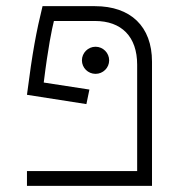

<svg xmlns="http://www.w3.org/2000/svg" viewBox="-20 -606 626 626"><path d="M271.5 -314 122.6 -336.9C136.7 -451.7 149.4 -512.2 155.8 -537.6H289.6C376 -537.6 427.2 -486.8 427.2 -395V-48.3H67.9V0H475.6V-404.8C475.6 -520 405.8 -585.9 289.6 -585.9H118.7C98.6 -503.9 85.9 -437.5 67.9 -296.9L261.7 -266.6ZM291.5 -365.2C315.9 -365.2 335.9 -384.8 335.9 -409.2C335.9 -433.6 315.9 -453.6 291.5 -453.6C267.1 -453.6 247.1 -433.6 247.1 -409.2C247.1 -384.8 267.1 -365.2 291.5 -365.2Z"/></svg>

Font: Cascadia Code PL ExtraLight
Style: Regular
Weight: 200
Monospace: yes
Designer: Aaron Bell
Foundry: Saja Typeworks
Version: Version 2404.023